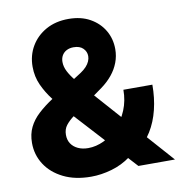

<svg xmlns="http://www.w3.org/2000/svg" viewBox="-83 -814 847 902"><g transform="rotate(-10 340.5 -362.5)"><path d="M280.3 11.2Q203.6 11.2 148.2 -16.4Q92.8 -43.9 63 -90.1Q33.2 -136.2 33.2 -192.9Q33.2 -234.9 49.1 -267.3Q64.9 -299.8 94.5 -327.1Q124 -354.5 164.6 -380.9L315.9 -478Q332 -488.8 342.8 -500.5Q353.5 -512.2 358.9 -524.7Q364.3 -537.1 364.3 -549.3Q364.3 -570.8 348.6 -586.4Q333 -602.1 303.2 -602.1Q284.2 -602.1 270 -594.7Q255.9 -587.4 248 -574Q240.2 -560.5 240.2 -543Q240.2 -520.5 251.7 -497.8Q263.2 -475.1 284.2 -449.5Q305.2 -423.8 333 -392.1L681.2 0H506.8L216.8 -316.9Q189.5 -347.2 162.4 -381.8Q135.3 -416.5 116.7 -457Q98.1 -497.6 98.1 -544.9Q98.1 -599.1 123.8 -642.6Q149.4 -686 195.3 -711.7Q241.2 -737.3 302.7 -737.3Q362.3 -737.3 405.3 -713.1Q448.2 -689 471.7 -648.9Q495.1 -608.9 495.1 -559.6Q495.1 -526.4 483.6 -496.1Q472.2 -465.8 450.7 -439.5Q429.2 -413.1 398.4 -390.6L249.5 -284.2Q225.6 -266.6 211.2 -248Q196.8 -229.5 196.8 -202.6Q196.8 -178.2 208.5 -160.6Q220.2 -143.1 241.2 -133.3Q262.2 -123.5 289.6 -123.5Q327.6 -123.5 365 -141.4Q402.3 -159.2 432.6 -191.7Q462.9 -224.1 481.2 -268.3Q499.5 -312.5 499.5 -364.7H637.7Q637.7 -301.3 624 -245.8Q610.4 -190.4 583.3 -146.5Q556.2 -102.5 516.1 -73.2L470.2 -48.3Q428.7 -17.6 378.4 -3.2Q328.1 11.2 280.3 11.2Z"/></g></svg>

Font: Inter 18pt ExtraBold
Style: Regular
Weight: 800
Designer: Rasmus Andersson
Foundry: rsms
Version: Version 4.001;git-66647c0bb